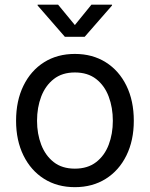

<svg xmlns="http://www.w3.org/2000/svg" viewBox="-20 -773 628 805"><path d="M293.9 11.7Q220.2 11.7 164.8 -23.2Q109.4 -58.1 78.4 -121.1Q47.4 -184.1 47.4 -266.6Q47.4 -350.6 78.4 -413.8Q109.4 -477.1 164.8 -512Q220.2 -546.9 293.9 -546.9Q367.7 -546.9 423.3 -512Q479 -477.1 510 -413.8Q541 -350.6 541 -266.6Q541 -184.1 510 -121.1Q479 -58.1 423.3 -23.2Q367.7 11.7 293.9 11.7ZM293.9 -65.9Q347.7 -65.9 383.1 -93.3Q418.5 -120.6 435.8 -166.3Q453.1 -211.9 453.1 -266.6Q453.1 -321.8 435.8 -367.9Q418.5 -414.1 383.1 -441.7Q347.7 -469.2 293.9 -469.2Q240.7 -469.2 205.6 -441.7Q170.4 -414.1 152.8 -368.2Q135.3 -322.3 135.3 -266.6Q135.3 -211.9 152.8 -166.3Q170.4 -120.6 205.3 -93.3Q240.2 -65.9 293.9 -65.9ZM223.6 -753.4 293.9 -668 363.3 -753.4H449.7V-750L335 -618.7H252L137.7 -750V-753.4Z"/></svg>

Font: Inter 18pt
Style: Regular
Weight: 400
Designer: Rasmus Andersson
Foundry: rsms
Version: Version 4.001;git-66647c0bb